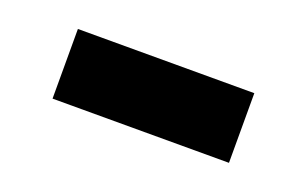

<svg xmlns="http://www.w3.org/2000/svg" viewBox="-33 -427 506 316"><g transform="rotate(20 220.0 -269.0)"><path d="M65 -208V-330H374V-208Z"/></g></svg>

Font: Nunito Sans 10pt ExtraBold
Style: Regular
Weight: 800
Designer: Vernon Adams
Foundry: Vernon Adams
Version: Version 3.101;gftools[0.9.27]